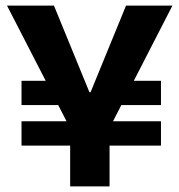

<svg xmlns="http://www.w3.org/2000/svg" viewBox="-20 -673 642 687"><path d="M57 -152V-239H556V-152ZM57 -297V-384H245V-297ZM369 -297V-384H556V-297ZM231 -6V-214L5 -653H173L300 -343H304L431 -653H597L372 -215V-6Z"/></svg>

Font: Bricolage Grotesque 28pt
Style: Bold
Weight: 700
Designer: Mathieu Triay
Foundry: Atelier Triay
Version: Version 1.000;gftools[0.9.30]